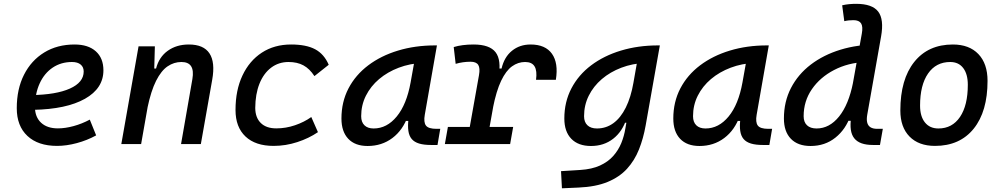

<svg xmlns="http://www.w3.org/2000/svg" viewBox="-20 -763 5313 1017"><path d="M286.6 -83Q325.7 -83 370.1 -95.2Q414.6 -107.4 455.6 -129.4L489.3 -45.9Q441.4 -19.5 386.7 -4.9Q332 9.8 282.2 9.8Q181.6 9.8 125.2 -43Q68.8 -95.7 68.8 -189.9Q68.8 -291.5 107.2 -367.2Q145.5 -442.9 214.4 -485.1Q283.2 -527.3 375 -527.3Q447.3 -527.3 487.5 -491.2Q527.8 -455.1 527.8 -390.6Q527.8 -294.9 429.9 -239.7Q332 -184.6 156.7 -181.2L146.5 -259.3Q277.3 -261.2 350.3 -293.9Q423.3 -326.7 423.3 -384.3Q423.3 -407.7 407.2 -421.1Q391.1 -434.6 361.3 -434.6Q303.2 -434.6 259 -404.8Q214.8 -375 190.2 -321.3Q165.5 -267.6 165 -195.8Q165.5 -142.6 197.8 -112.8Q230 -83 286.6 -83Z M622.6 0 713.9 -517.6H800.3L796.9 -394L727.5 0ZM939 0 999 -344.2Q1006.8 -389.2 992.4 -411.9Q978 -434.6 940.9 -434.6Q901.4 -434.6 867.7 -411.6Q834 -388.7 806.9 -335.2Q779.8 -281.7 760.7 -190.4L785.2 -399.9H806.6Q822.3 -460.9 868.7 -494.1Q915 -527.3 980 -527.3Q1058.6 -527.3 1089.6 -480.2Q1120.6 -433.1 1104 -340.3L1043.9 0Z M1443.4 -83Q1494.1 -83 1542.7 -99.6Q1591.3 -116.2 1628.9 -143.1L1664.1 -63Q1616.2 -30.3 1554.7 -10.3Q1493.2 9.8 1429.2 9.8Q1333 9.8 1280.3 -40Q1227.5 -89.8 1227.5 -180.2Q1227.5 -285.2 1264.2 -363Q1300.8 -440.9 1366.9 -484.1Q1433.1 -527.3 1522 -527.3Q1602.1 -527.3 1649.4 -502Q1696.8 -476.6 1721.2 -419.9L1645.5 -359.9Q1620.1 -398.9 1587.4 -416.7Q1554.7 -434.6 1508.3 -434.6Q1455.6 -434.6 1415.8 -404.3Q1376 -374 1354.2 -319.3Q1332.5 -264.6 1332 -190.9Q1332.5 -139.6 1361.6 -111.3Q1390.6 -83 1443.4 -83Z M1927.2 10.3Q1860.8 10.3 1824.7 -27.8Q1788.6 -65.9 1788.6 -135.3Q1788.6 -223.1 1825.9 -294.7Q1863.3 -366.2 1930.7 -417Q1998 -467.8 2088.4 -495.1Q2178.7 -522.5 2284.7 -522.5H2294.4L2230 -154.8Q2223.1 -115.7 2236.1 -98.1Q2249 -80.6 2292 -80.6H2312L2297.4 4.9H2262.7Q2225.1 4.9 2200 -2.7Q2174.8 -10.3 2160.9 -26.6Q2147 -43 2143.1 -69.8Q2139.2 -96.7 2144 -135.3L2172.4 -122.6H2115.7L2141.6 -150.9Q2114.7 -74.2 2058.6 -32Q2002.4 10.3 1927.2 10.3ZM1959 -82.5Q2029.3 -82.5 2081.5 -146Q2133.8 -209.5 2154.8 -325.7L2180.2 -467.3L2219.7 -429.7Q2151.4 -426.8 2092 -404.3Q2032.7 -381.8 1988 -344Q1943.4 -306.2 1918.2 -256.1Q1893.1 -206.1 1893.1 -147.5Q1893.1 -116.2 1910.4 -99.4Q1927.7 -82.5 1959 -82.5Z M2452.1 0 2517.1 -364.7Q2523.9 -402.3 2513.2 -419.2Q2502.4 -436 2472.7 -436Q2431.6 -436 2393.6 -424.8L2383.3 -513.7Q2405.3 -520.5 2431.6 -523.9Q2458 -527.3 2488.3 -527.3Q2573.2 -527.3 2605 -486.3Q2636.7 -445.3 2620.6 -355L2557.1 0ZM2336.4 0 2352.5 -90.8H2698.2L2682.1 0ZM2590.8 -190.4 2615.2 -399.9H2636.7Q2650.9 -460.9 2691.9 -494.1Q2732.9 -527.3 2790.5 -527.3Q2868.7 -527.3 2903.6 -478.3Q2938.5 -429.2 2924.3 -340.3H2819.3Q2825.7 -388.2 2811.5 -411.4Q2797.4 -434.6 2761.2 -434.6Q2724.1 -434.6 2692.1 -411.6Q2660.2 -388.7 2634.5 -335.2Q2608.9 -281.7 2590.8 -190.4Z M2956.5 234.4 2951.7 143.6 3054.2 137.2Q3115.2 133.3 3158 113.8Q3200.7 94.2 3228 63.5Q3255.4 32.7 3270.8 -4.9Q3286.1 -42.5 3292.5 -82.5L3357.4 -450.7L3471.2 -522.5H3475.1L3399.9 -98.1Q3387.7 -29.3 3364.5 28.8Q3341.3 86.9 3301.3 130.9Q3261.2 174.8 3198.5 200.7Q3135.7 226.6 3044.4 230.5ZM3398.4 -429.7Q3330.1 -426.8 3271 -404.3Q3211.9 -381.8 3167.7 -344Q3123.5 -306.2 3098.6 -256.1Q3073.7 -206.1 3073.7 -147.5Q3073.7 -116.2 3091.6 -99.4Q3109.4 -82.5 3142.1 -82.5Q3190.4 -82.5 3229 -110.6Q3267.6 -138.7 3294.7 -193.1Q3321.8 -247.6 3335.4 -325.7L3338.9 -345.2L3389.2 -304.2L3332.5 -112.8H3275.9L3299.3 -136.2Q3277.3 -66.4 3228 -28.1Q3178.7 10.3 3110.4 10.3Q3043 10.3 3006.1 -27.8Q2969.2 -65.9 2969.2 -135.3Q2969.2 -223.1 3006.6 -294.7Q3043.9 -366.2 3111.3 -417Q3178.7 -467.8 3269.3 -495.1Q3359.9 -522.5 3465.8 -522.5H3474.6Z M3685.1 10.3Q3618.7 10.3 3582.5 -27.8Q3546.4 -65.9 3546.4 -135.3Q3546.4 -223.1 3583.7 -294.7Q3621.1 -366.2 3688.5 -417Q3755.9 -467.8 3846.2 -495.1Q3936.5 -522.5 4042.5 -522.5H4052.2L3987.8 -154.8Q3981 -115.7 3993.9 -98.1Q4006.8 -80.6 4049.8 -80.6H4069.8L4055.2 4.9H4020.5Q3982.9 4.9 3957.8 -2.7Q3932.6 -10.3 3918.7 -26.6Q3904.8 -43 3900.9 -69.8Q3897 -96.7 3901.9 -135.3L3930.2 -122.6H3873.5L3899.4 -150.9Q3872.6 -74.2 3816.4 -32Q3760.3 10.3 3685.1 10.3ZM3716.8 -82.5Q3787.1 -82.5 3839.4 -146Q3891.6 -209.5 3912.6 -325.7L3938 -467.3L3977.5 -429.7Q3909.2 -426.8 3849.9 -404.3Q3790.5 -381.8 3745.8 -344Q3701.2 -306.2 3676 -256.1Q3650.9 -206.1 3650.9 -147.5Q3650.9 -116.2 3668.2 -99.4Q3685.5 -82.5 3716.8 -82.5Z M4273.4 10.3Q4206.1 10.3 4169.2 -27.8Q4132.3 -65.9 4132.3 -135.3Q4132.3 -224.6 4169.7 -296.9Q4207 -369.1 4274.4 -420.7Q4341.8 -472.2 4432.1 -499.8Q4522.5 -527.3 4628.4 -527.3H4637.2L4563.5 -434.6Q4472.2 -430.7 4397.9 -392.1Q4323.7 -353.5 4280.3 -290.3Q4236.8 -227.1 4236.8 -147.5Q4236.8 -116.2 4254.6 -99.4Q4272.5 -82.5 4305.2 -82.5Q4373.5 -82.5 4424.6 -146Q4475.6 -209.5 4498.5 -325.7L4492.7 -123H4436L4484.9 -150.9Q4460.4 -78.1 4405 -33.9Q4349.6 10.3 4273.4 10.3ZM4604 4.9Q4568.4 4.9 4543.7 -3.9Q4519 -12.7 4504.9 -30.5Q4490.7 -48.3 4486.8 -75.9Q4482.9 -103.5 4488.3 -141.1L4494.1 -302.2L4544.9 -584.5Q4551.8 -622.1 4541 -639.2Q4530.3 -656.2 4500.5 -656.2Q4488.3 -656.2 4476.3 -655Q4464.4 -653.8 4452.1 -650.9L4440.9 -734.9Q4459.5 -739.3 4478 -741Q4496.6 -742.7 4515.1 -742.7Q4600.1 -742.7 4631.6 -701.7Q4663.1 -660.6 4647 -569.8L4573.7 -155.3Q4569.3 -130.4 4573.5 -113.8Q4577.6 -97.2 4590.8 -88.9Q4604 -80.6 4626.5 -80.6H4656.2L4641.1 4.9Z M4932.6 9.8Q4846.2 9.8 4797.6 -39.8Q4749 -89.4 4749 -177.7Q4749 -342.8 4822.8 -435.1Q4896.5 -527.3 5027.3 -527.3Q5113.8 -527.3 5162.4 -476.6Q5210.9 -425.8 5210.9 -335Q5210.9 -172.4 5137.5 -81.3Q5064 9.8 4932.6 9.8ZM4950.7 -82.5Q5023.9 -82.5 5065.2 -143.8Q5106.4 -205.1 5106.4 -314Q5106.4 -370.6 5082 -402.6Q5057.6 -434.6 5013.2 -434.6Q4938 -434.6 4895.8 -373.5Q4853.5 -312.5 4853.5 -203.6Q4853.5 -146.5 4879.2 -114.5Q4904.8 -82.5 4950.7 -82.5Z"/></svg>

Font: Cascadia Code PL
Style: Italic
Weight: 400
Italic angle: -10°
Monospace: yes
Designer: Aaron Bell
Foundry: Saja Typeworks
Version: Version 2404.023